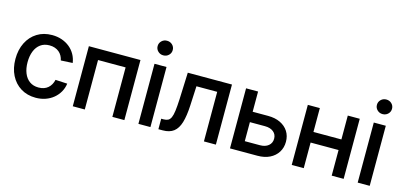

<svg xmlns="http://www.w3.org/2000/svg" viewBox="-66 -1169 3380 1613"><g transform="rotate(15 1624.0 -362.5)"><path d="M283.7 11.7Q209.5 11.7 153.8 -22.7Q98.1 -57.1 67.1 -118.4Q36.1 -179.7 36.1 -259.8Q36.1 -340.3 67.1 -402.1Q98.1 -463.9 153.8 -498.5Q209.5 -533.2 283.7 -533.2Q329.1 -533.2 367.9 -519.8Q406.7 -506.3 436.5 -482.2Q466.3 -458 485.1 -424.6Q503.9 -391.1 509.8 -351.1L407.7 -345.7Q403.3 -367.2 393.3 -385.3Q383.3 -403.3 367.7 -416.3Q352.1 -429.2 331.3 -436.5Q310.5 -443.8 284.2 -443.8Q238.8 -443.8 206.8 -420.7Q174.8 -397.5 158.2 -356Q141.6 -314.5 141.6 -259.8Q141.6 -206.1 158.2 -164.8Q174.8 -123.5 206.8 -100.6Q238.8 -77.6 284.2 -77.6Q310.5 -77.6 331.1 -84.7Q351.6 -91.8 366.7 -105Q381.8 -118.2 392.1 -136.5Q402.3 -154.8 407.2 -176.8L510.3 -171.4Q504.9 -131.3 485.8 -98.1Q466.8 -64.9 437 -40.3Q407.2 -15.6 368.2 -2Q329.1 11.7 283.7 11.7Z M1053.2 -522.5V0H948.7V-430.2H709V0H604.5V-522.5Z M1175.3 0V-522.5H1279.8V0ZM1227.5 -609.9Q1200.2 -609.9 1181.2 -628.4Q1162.1 -647 1162.1 -673.3Q1162.1 -699.7 1181.2 -718.3Q1200.2 -736.8 1227.5 -736.8Q1255.4 -736.8 1274.4 -718.5Q1293.5 -700.2 1293.5 -673.3Q1293.5 -646.5 1274.4 -628.2Q1255.4 -609.9 1227.5 -609.9Z M1349.1 0V-91.3H1369.1Q1392.6 -91.3 1408 -99.1Q1423.3 -106.9 1432.9 -127.7Q1442.4 -148.4 1447.5 -187.5Q1452.6 -226.6 1455.6 -289.1L1464.8 -522.5H1849.1V0H1745.1V-431.2H1564.5L1556.2 -260.3Q1551.8 -169.9 1534.4 -112.3Q1517.1 -54.7 1481.4 -27.3Q1445.8 0 1386.7 0Z M2051.8 -346.7H2210.4Q2272 -346.7 2317.1 -325Q2362.3 -303.2 2387 -264.6Q2411.6 -226.1 2411.6 -174.8Q2411.6 -123.5 2386.7 -84Q2361.8 -44.4 2316.9 -22.2Q2272 0 2210.4 0H1971.7V-522.5H2076.2V-90.8H2207.5Q2253.9 -90.8 2281.5 -113.5Q2309.1 -136.2 2309.1 -174.3Q2309.1 -211.9 2281.5 -234.1Q2253.9 -256.3 2207.5 -256.3H2051.8Z M2881.8 -314.9V-222.7H2586.4V-314.9ZM2613.3 -522.5V0H2508.8V-522.5ZM2960.4 -522.5V0H2856.4V-522.5Z M3082.5 0V-522.5H3187V0ZM3134.8 -609.9Q3107.4 -609.9 3088.4 -628.4Q3069.3 -647 3069.3 -673.3Q3069.3 -699.7 3088.4 -718.3Q3107.4 -736.8 3134.8 -736.8Q3162.6 -736.8 3181.6 -718.5Q3200.7 -700.2 3200.7 -673.3Q3200.7 -646.5 3181.6 -628.2Q3162.6 -609.9 3134.8 -609.9Z"/></g></svg>

Font: Inter 28pt Medium
Style: Regular
Weight: 500
Designer: Rasmus Andersson
Foundry: rsms
Version: Version 4.001;git-66647c0bb